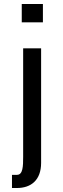

<svg xmlns="http://www.w3.org/2000/svg" viewBox="-20 -742 315 962"><path d="M40 200H65C135 200 186 161 186 74V-500H96V44C96 91 95 134 65 134H40ZM89 -630H195V-722H89Z"/></svg>

Font: Perun
Style: Regular
Weight: 400
Foundry: Copyright (c) Stefan Peev, Context Ltd, 2016
Version: Version 1.089